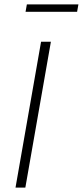

<svg xmlns="http://www.w3.org/2000/svg" viewBox="-20 -859 379 879"><path d="M51 0 168 -668H213L96 0ZM97 -805 103 -839H339L333 -805Z"/></svg>

Font: Gantari ExtraLight
Style: Italic
Weight: 250
Italic angle: -10°
Designer: Anugrah Pasau
Foundry: Lafontype
Version: Version 1.000